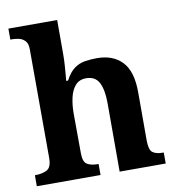

<svg xmlns="http://www.w3.org/2000/svg" viewBox="-84 -835 835 911"><g transform="rotate(-10 333.5 -380.0)"><path d="M20 0V-53H22Q56 -53 78.5 -65Q101 -77 101 -122L100 -646Q100 -673 88 -686Q76 -699 59.5 -703Q43 -707 29 -707H17V-760H252V-595Q252 -569 250 -539.5Q248 -510 246 -489Q244 -468 244 -468H253Q273 -506 296.5 -523Q320 -540 347.5 -544.5Q375 -549 406 -549Q483 -549 527 -503Q571 -457 571 -356V-124Q571 -78 587.5 -65.5Q604 -53 638 -53H641V0H419V-329Q419 -394 401 -429Q383 -464 339 -464Q306 -464 287 -442.5Q268 -421 260 -385.5Q252 -350 252 -309L253 -118Q253 -76 272 -64.5Q291 -53 324 -53H327V0Z"/></g></svg>

Font: Noto Serif Thai
Style: Bold
Weight: 700
Designer: Monotype Design Team
Foundry: Monotype Imaging Inc.
Version: Version 2.002; ttfautohint (v1.8.4.7-5d5b)